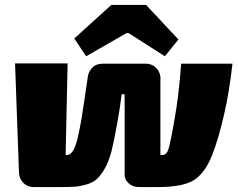

<svg xmlns="http://www.w3.org/2000/svg" viewBox="-20 -758 965 778"><path d="M703 -598 648 -530 501 -624H493L329 -530L281 -602L431 -738H572ZM246 -130H252Q278 -130 294 -196Q303 -233 312 -287Q316 -311 324 -366.5Q332 -422 336 -448Q339 -468 354 -484Q369 -500 398 -500H570Q594 -500 610.5 -485Q627 -470 630 -447V-130H637Q641 -130 644.5 -131Q648 -132 651 -134.5Q654 -137 656 -139.5Q658 -142 660 -147.5Q662 -153 663.5 -156.5Q665 -160 666.5 -167.5Q668 -175 669 -179.5Q670 -184 672 -193Q674 -202 675 -208Q681 -234 695 -322Q707 -401 714 -500H922Q909 -384 888 -294Q864 -190 839 -128Q810 -56 765.5 -28Q721 0 619 0H542Q517 0 500 -16.5Q483 -33 485 -56V-376H473Q467 -324 454 -253Q441 -181 431 -142Q420 -102 404.5 -75Q389 -48 373 -33Q357 -18 330.5 -10.5Q304 -3 283.5 -1.5Q263 0 226 0H116Q92 0 75.5 -16Q59 -32 57 -56L41 -501H254Z"/></svg>

Font: Exo 2.0 Black
Style: Italic
Weight: 900
Italic angle: -8°
Designer: Natanael Gama
Version: Version 1.001;PS 001.001;hotconv 1.0.70;makeotf.lib2.5.58329